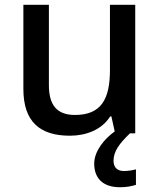

<svg xmlns="http://www.w3.org/2000/svg" viewBox="-20 -559 670 805"><path d="M456 115C456 76 480 43 525 0H547V-539H441V-266C441 -144 405 -77 294 -77C219 -77 185 -118 185 -202V-539H78V-186C78 -49 147 10 273 10C341 10 407 -15 442 -71H447L461 -8C418 23 375 74 375 127C375 188 411 226 483 226C511 226 530 222 550 216V151C538 154 521 158 499 158C473 158 456 144 456 115Z"/></svg>

Font: Noto Sans Gujarati UI Medium
Style: Regular
Weight: 500
Designer: Jelle Bosma - Monotype Design Team, Universal Thirst
Foundry: Monotype Imaging Inc.
Version: Version 2.106